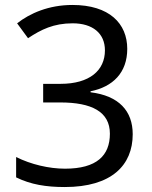

<svg xmlns="http://www.w3.org/2000/svg" viewBox="-20 -744 612 774"><path d="M493 -547C493 -649 421 -724 272 -724C176 -724 100 -690 49 -650L93 -590C146 -625 196 -650 273 -650C353 -650 403 -610 403 -541C403 -460 341 -406 224 -406H154V-331H223C349 -331 423 -294 423 -205C423 -117 370 -64 242 -64C178 -64 105 -81 45 -111V-29C104 0 166 10 241 10C430 10 515 -78 515 -203C515 -297 459 -358 345 -372V-376C435 -394 493 -451 493 -547Z"/></svg>

Font: Noto Sans Buginese
Style: Regular
Weight: 400
Designer: Monotype Design Team
Foundry: Monotype Imaging Inc.
Version: Version 2.002